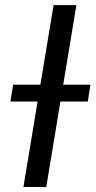

<svg xmlns="http://www.w3.org/2000/svg" viewBox="-20 -748 382 768"><path d="M285.6 -727.5 165 0H73.7L194.3 -727.5ZM21.5 -341.8 32.7 -409.2H341.8L331.1 -341.8Z"/></svg>

Font: Inter 20pt
Style: Italic
Weight: 400
Italic angle: -9.3988°
Version: Version 4.001;git-66647c0bb